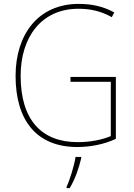

<svg xmlns="http://www.w3.org/2000/svg" viewBox="-20 -745 687 986"><path d="M342 -350V-325H549V-46C503 -27 444 -15 379 -15C193 -15 86 -130 86 -355C86 -555 193 -700 383 -700C439 -700 495 -690 554 -657L567 -681C509 -713 449 -725 384 -725C177 -725 60 -569 60 -355C60 -129 166 10 377 10C444 10 516 -4 575 -32V-350ZM397 68V61H368C362 103 338 181 322 214V221H338C366 175 385 118 397 68Z"/></svg>

Font: Noto Sans Georgian SemiCondensed Thin
Style: Regular
Weight: 100
Width: 4
Designer: Monotype Design Team, Akaki Razmadze
Foundry: Google LLC
Version: Version 2.005